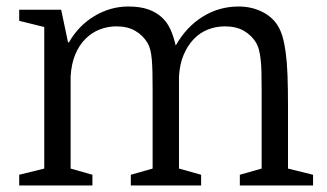

<svg xmlns="http://www.w3.org/2000/svg" viewBox="-20 -570 1005 590"><path d="M116 -487V-52L39 -33V0H264V-33L197 -52V-334Q199 -373 211 -402Q223 -431 242.5 -450.5Q262 -470 286.5 -479.5Q311 -489 338 -489Q372 -489 396 -475Q420 -461 434 -437Q439 -428 442 -416Q445 -404 446.5 -387Q448 -370 448.5 -346Q449 -322 449 -290V-52L382 -33V0H598V-33L530 -52V-334Q532 -373 544.5 -402Q557 -431 576 -450.5Q595 -470 619.5 -479.5Q644 -489 671 -489Q706 -489 730 -475Q754 -461 768 -437Q773 -428 776 -416Q779 -404 781 -387Q783 -370 783.5 -346Q784 -322 784 -290V-52L717 -33V0H942V-33L865 -52V-245Q865 -299 863.5 -339Q862 -379 858 -408.5Q854 -438 848 -458Q842 -478 833 -492Q816 -519 784 -534.5Q752 -550 713 -550Q653 -550 602.5 -518.5Q552 -487 520 -430Q514 -456 504.5 -478Q495 -500 478 -516Q461 -532 436 -541Q411 -550 374 -550Q319 -550 270 -520.5Q221 -491 192 -440H189L168 -540H39V-506Z"/></svg>

Font: GradeGX
Style: Regular
Weight: 100
Width: 1
Designer: Adam Twardoch
Foundry: Adam Twardoch
Version: Version 2.002; DEVELOPMENT